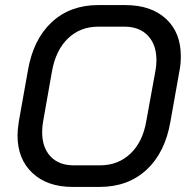

<svg xmlns="http://www.w3.org/2000/svg" viewBox="-20 -728 745 756"><path d="M49 -195Q49 -217 54 -249L90 -451Q111 -573 183.5 -640.5Q256 -708 367 -708H473Q575 -708 633.5 -654Q692 -600 692 -507Q692 -476 687 -451L651 -249Q630 -127 557 -59.5Q484 8 372 8H266Q166 8 107.5 -47Q49 -102 49 -195ZM374 -77Q445 -77 493.5 -123Q542 -169 556 -251L592 -449Q596 -469 596 -491Q596 -552 562.5 -587.5Q529 -623 470 -623H367Q296 -623 248 -577Q200 -531 185 -449L150 -251Q146 -231 146 -208Q146 -147 179 -112Q212 -77 270 -77Z"/></svg>

Font: Bai Jamjuree Medium
Style: Italic
Weight: 500
Italic angle: -10°
Version: Version 1.000; ttfautohint (v1.6)